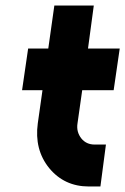

<svg xmlns="http://www.w3.org/2000/svg" viewBox="-20 -676 454 696"><path d="M177 -656 155 -500H82L60 -349H134L117 -229Q104 -134 158 -67Q213 0 302 0H344L364 -152H323Q293 -152 275 -174Q256 -198 261 -229L278 -349H392L414 -500H299L320 -656Z"/></svg>

Font: Unageo
Style: ExtraBold-Italic
Weight: 800
Designer: Richard Sepsi
Foundry: Richard Sepsi
Version: Version 2.000